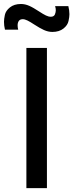

<svg xmlns="http://www.w3.org/2000/svg" viewBox="-56 -966 376 986"><path d="M213 -802C236.5 -802 255.5 -808 270 -819.5C284.5 -831 293 -844 296 -858.5C299 -872.5 300.5 -884 300.5 -893C300.5 -906 298.5 -920 295 -934.5H227C229.5 -927 230.5 -919.5 230.5 -913C230.5 -906.5 229 -899.5 226 -892C222.5 -884 215.5 -880 205 -880C189 -880 173.5 -888.5 145 -907C105.5 -932.5 81.5 -945.5 51.5 -945.5C28 -945.5 9.5 -939.5 -5 -928C-19.5 -916.5 -28 -903.5 -31 -889.5C-34 -875 -35.5 -863.5 -35.5 -854C-35.5 -841.5 -34 -828 -30.5 -813.5H37.5C35.5 -821 34.5 -828.5 34.5 -835.5C34.5 -839 34 -867.5 60 -867.5C75.5 -867.5 91.5 -858.5 120 -840C158.5 -815.5 183 -802 213 -802ZM185 0V-720H79.5V0Z"/></svg>

Font: Vela Sans SemBd
Style: Regular
Weight: 600
Designer: Principal design: Mikhail Sharanda - project Manrope.
Design modification: Ravid Balaliev
Foundry: Mikhail Sharanda
Version: Version 1.001